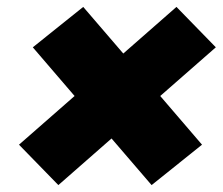

<svg xmlns="http://www.w3.org/2000/svg" viewBox="-20 -528 645 556"><path d="M221 -508 337 -373 491 -508 605 -391 444 -250 565 -109 419 8 303 -127 149 8 35 -109 196 -250 75 -391Z"/></svg>

Font: Fivo Sans Modern ExtBlk
Style: Regular
Weight: 900
Designer: Alexander Slobzheninov
Foundry: Alexander Slobzheninov
Version: 1.0